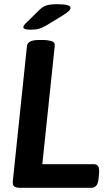

<svg xmlns="http://www.w3.org/2000/svg" viewBox="-20 -892 524 912"><path d="M124 -751Q91 -751 91 -763Q91 -771 106 -785L166 -844Q182 -860 200 -866Q218 -872 251 -872Q315 -872 315 -855Q315 -848 306.5 -839.5Q298 -831 277 -818L198 -770Q178 -759 164 -755Q150 -751 124 -751ZM74 0Q55 0 47 -7Q39 -14 41 -33L108 -673Q111 -702 164 -702H190Q205 -702 223.5 -697Q242 -692 240 -674L181 -112H427Q441 -112 447 -101Q453 -90 450 -63L449 -51Q447 -22 438 -11Q429 0 415 0Z"/></svg>

Font: Asap SemiBold
Style: Italic
Weight: 600
Italic angle: -6°
Designer: Pablo Cosgaya
Foundry: Omnibus-Type
Version: Version 3.001; ttfautohint (v1.8.3)